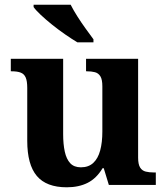

<svg xmlns="http://www.w3.org/2000/svg" viewBox="-20 -786 707 816"><path d="M263.7 10Q177.2 10 136.5 -38.2Q95.8 -86.5 95.8 -187.7V-412.1Q95.8 -441.5 89.2 -456.6Q82.7 -471.7 68.2 -477.3Q53.8 -483 29.5 -483H25.9V-536H248.4V-215.9Q248.4 -173.5 255.3 -141.7Q262.2 -109.8 278.5 -92.3Q294.8 -74.9 323.8 -74.9Q356.2 -74.9 376.4 -93.6Q396.6 -112.4 405.8 -146.6Q415 -180.8 415 -227V-419.1Q415 -448.2 406.6 -461.7Q398.2 -475.3 383.5 -479.1Q368.8 -483 349.3 -483H345.7V-536H567V-116Q567 -87.5 575.6 -73.9Q584.2 -60.3 599.5 -56.7Q614.8 -53 633.9 -53H642.2V0H442.6L420.9 -71.1H415.9Q390.1 -27.9 352.6 -9Q315 10 263.7 10ZM309 -606Q285.5 -620 257.3 -639.5Q229.1 -659 201.6 -681Q174.2 -703 153 -723Q131.8 -743 122.8 -756V-766H280.3Q291.3 -744 308.4 -717Q325.5 -690 344.3 -664Q363.2 -638 377.2 -619V-606Z"/></svg>

Font: Noto Serif Hebrew
Style: Regular
Weight: 400
Designer: Monotype Design Team
Foundry: Monotype Imaging Inc.
Version: Version 2.003